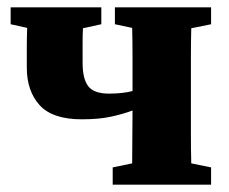

<svg xmlns="http://www.w3.org/2000/svg" viewBox="-20 -503 624 523"><path d="M293 -437V-483H555V-437L501 -426Q500 -389 500 -347Q500 -305 500 -273V-210Q500 -178 500 -136.5Q500 -95 501 -58L555 -47V0H287V-47L340 -58Q340 -93 340.5 -132Q341 -171 341 -202Q314 -192 281.5 -185Q249 -178 203 -178Q123 -178 88 -216.5Q53 -255 53 -319Q53 -345 53 -372.5Q53 -400 54 -427L9 -437V-483H256V-437L206 -426Q205 -408 205 -385.5Q205 -363 205 -332Q205 -288 220.5 -268Q236 -248 277 -248Q314 -248 341 -255V-273Q341 -305 341 -347.5Q341 -390 340 -427Z"/></svg>

Font: Source Serif 4
Style: Bold
Weight: 700
Designer: Frank Grießhammer
Foundry: Adobe
Version: Version 4.005;hotconv 1.1.0;makeotfexe 2.6.0